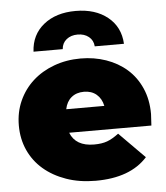

<svg xmlns="http://www.w3.org/2000/svg" viewBox="-55 -826 762 884"><g transform="rotate(-5 326.5 -383.5)"><path d="M629 -221H249Q274 -157 359 -157Q395 -157 419.5 -166Q444 -175 473 -197L591 -78Q512 10 352 10Q277 10 216 -11.5Q155 -33 111.5 -70.5Q68 -108 44.5 -160Q21 -212 21 -274Q21 -336 44.5 -388Q68 -440 109.5 -477.5Q151 -515 208 -536Q265 -557 331 -557Q393 -557 448 -538Q503 -519 544 -483Q585 -447 608.5 -394Q632 -341 632 -274Q632 -269 629 -221ZM245 -330H421Q414 -364 391 -383.5Q368 -403 333 -403Q298 -403 275 -384Q252 -365 245 -330ZM327 -777Q418 -777 475 -731Q532 -685 536 -607H401Q399 -635 378.5 -651.5Q358 -668 327 -668Q296 -668 275.5 -651.5Q255 -635 253 -607H118Q122 -685 179 -731Q236 -777 327 -777Z"/></g></svg>

Font: CMG Sans Black
Style: Regular
Weight: 900
Designer: Julieta Ulanovsky
Foundry: Julieta Ulanovsky
Version: Version 7.200